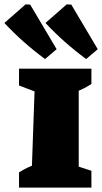

<svg xmlns="http://www.w3.org/2000/svg" viewBox="-68 -858 467 878"><path d="M19 0V-70Q32 -78 45 -85Q58 -92 78 -100L90 -440L19 -467V-544H350V-474Q338 -467 329.5 -461.5Q321 -456 292 -443V-96L350 -77V0ZM138 -588Q36 -663 -48 -753L49 -838L70 -837L191 -633ZM326 -588Q224 -663 140 -753L237 -838L258 -837L379 -633Z"/></svg>

Font: Piazzolla SC Black
Style: Regular
Weight: 900
Designer: Juan Pablo del Peral
Foundry: Huerta Tipografica
Version: Version 1.330